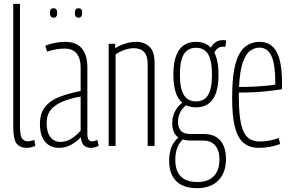

<svg xmlns="http://www.w3.org/2000/svg" viewBox="-20 -760 1515 1000"><path d="M84 -740V-103Q84 -53 95 -38.5Q106 -24 125 -24Q131 -24 139 -25.5Q147 -27 159 -31L164 0Q141 10 119 10Q85 10 67 -11.5Q49 -33 49 -100V-740Z M188 -113Q188 -170 215 -203.5Q242 -237 290 -255.5Q338 -274 400 -286V-408Q400 -455 379.5 -481Q359 -507 316 -507Q298 -507 275 -503.5Q252 -500 225 -491L216 -522Q244 -533 270 -537.5Q296 -542 318 -542Q378 -542 406.5 -507.5Q435 -473 435 -409V-64Q435 -41 441.5 -32.5Q448 -24 459 -24Q472 -24 487 -31L494 -1Q474 10 453 10Q405 10 401 -45Q379 -22 350.5 -6Q322 10 287 10Q241 10 214.5 -22Q188 -54 188 -113ZM223 -119Q223 -71 242.5 -46Q262 -21 295 -21Q327 -21 354.5 -39.5Q382 -58 400 -80V-257Q354 -249 313.5 -234Q273 -219 248 -192Q223 -165 223 -119ZM389 -668Q370 -668 370 -693Q370 -717 389 -717Q408 -717 408 -693Q408 -668 389 -668ZM259 -668Q240 -668 240 -693Q240 -717 259 -717Q278 -717 278 -693Q278 -668 259 -668Z M546 0V-532H580V-509Q604 -524 632.5 -533Q661 -542 690 -542Q732 -542 758.5 -516.5Q785 -491 785 -433V0H749V-428Q749 -509 677 -509Q654 -509 628.5 -500Q603 -491 582 -477V0Z M1001 -201Q971 -201 949 -212Q907 -177 907 -125Q907 -97 921.5 -79.5Q936 -62 974 -62H1042Q1098 -62 1127.5 -28Q1157 6 1157 69Q1157 139 1117.5 179.5Q1078 220 1006 220Q935 220 898 183.5Q861 147 861 77Q861 39 872 9Q883 -21 909 -44Q892 -56 884.5 -75Q877 -94 877 -118Q877 -151 890.5 -178Q904 -205 929 -225Q883 -264 883 -371Q883 -542 1001 -542Q1049 -542 1078 -512Q1100 -551 1140 -551Q1151 -551 1158 -549L1154 -516Q1150 -517 1140 -517Q1114 -517 1096 -487Q1118 -445 1118 -371Q1118 -201 1001 -201ZM1001 -232Q1044 -232 1064 -265.5Q1084 -299 1084 -371Q1084 -444 1064 -477.5Q1044 -511 1001 -511Q958 -511 937.5 -477.5Q917 -444 917 -371Q917 -299 937.5 -265.5Q958 -232 1001 -232ZM893 72Q893 188 1008 188Q1064 188 1093.5 157.5Q1123 127 1123 71Q1123 24 1101 -2Q1079 -28 1038 -28H972Q949 -28 932 -34Q911 -13 902 13Q893 39 893 72Z M1328 10Q1280 10 1249 -15.5Q1218 -41 1203.5 -98Q1189 -155 1189 -251Q1189 -366 1207 -429Q1225 -492 1257.5 -517Q1290 -542 1333 -542Q1391 -542 1420 -491Q1449 -440 1449 -323Q1449 -318 1448.5 -308Q1448 -298 1448 -295Q1419 -290 1361 -284Q1303 -278 1224 -278Q1224 -267 1224 -256Q1224 -166 1235.5 -115Q1247 -64 1271 -43.5Q1295 -23 1333 -23Q1381 -23 1432 -41L1439 -10Q1386 10 1328 10ZM1225 -307Q1265 -307 1304 -309Q1343 -311 1372.5 -314Q1402 -317 1414 -320Q1414 -426 1393.5 -469Q1373 -512 1331 -512Q1306 -512 1283 -495.5Q1260 -479 1244.5 -435Q1229 -391 1225 -307Z"/></svg>

Font: Georama Condensed ExtraLight
Style: Regular
Weight: 200
Width: 3
Designer: Jean-Baptiste Levee
Foundry: Production Type
Version: Version 1.000